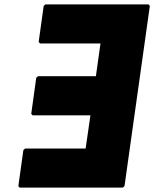

<svg xmlns="http://www.w3.org/2000/svg" viewBox="-20 -852 706 879"><path d="M188 -832 180 -825 157 -660 163 -653H440L419 -503H154L146 -496L123 -331L129 -324H394L372 -172H95L87 -165L64 0L70 7H542L550 0L666 -825L660 -832Z"/></svg>

Font: Hussar Woodtype
Style: BlkObl
Weight: 900
Foundry: Cannot Into Space Fonts
Version: Version 1.07